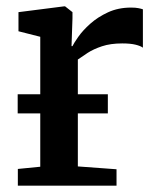

<svg xmlns="http://www.w3.org/2000/svg" viewBox="-20 -588 496 608"><path d="M36.5 0V-53L107.5 -60V-471.5L38.5 -489V-549.5L183.5 -568H186L209.5 -549.5V-530L206.5 -442H209.5Q214 -451.5 228 -471.5Q242 -491.5 265.8 -512.8Q289.5 -534 322 -549Q354.5 -564 395 -564Q409.5 -564 418.2 -562.2Q427 -560.5 432.5 -558.5V-437Q425.5 -442.5 409.2 -446.5Q393 -450.5 367 -450.5Q330 -450.5 303 -441.5Q276 -432.5 257.5 -420.5Q239 -408.5 226.5 -399.5V-61L349 -52V0ZM321.5 -289.5V-229H36V-289.5Z"/></svg>

Font: Merriweather SemiBold
Style: Regular
Weight: 600
Version: Version 2.100